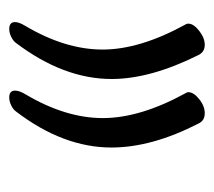

<svg xmlns="http://www.w3.org/2000/svg" viewBox="-44 -417 468 420"><g transform="rotate(90 190.0 -207.0)"><path d="M28.3 -5.9Q28.3 -14.6 36.6 -28.3Q88.4 -115.7 88.4 -197.5Q88.4 -279.3 33.2 -379.4Q31.7 -381.8 31.7 -384.8Q31.7 -396.5 47.4 -408.7Q63 -420.9 78.1 -420.9Q93.3 -420.9 100.1 -407.7Q152.8 -302.2 152.8 -217.3Q152.8 -112.3 74.2 -8.3Q69.8 -2 60.8 2.4Q51.8 6.8 43.5 6.8Q28.3 6.8 28.3 -5.9ZM178.2 -5.9Q178.2 -15.1 186 -28.3Q238.3 -116.2 238.3 -198Q238.3 -279.8 183.6 -379.4Q181.6 -382.3 181.6 -384.8Q181.6 -396.5 196.8 -408.7Q211.9 -420.9 227.8 -420.9Q243.7 -420.9 250 -407.7Q302.7 -305.2 302.7 -216.8Q302.7 -111.3 224.1 -8.3Q219.7 -2 210.7 2.4Q201.7 6.8 193.4 6.8Q178.2 6.8 178.2 -5.9Z"/></g></svg>

Font: Shahab
Style: Regular
Weight: 400
Designer: Mohammad Saleh Souzanchi
Foundry: http://font-store.ir
Version: Version:0.0.2;RFB:1.2.5;Building:2016-11-27 11:18:45.721916